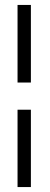

<svg xmlns="http://www.w3.org/2000/svg" viewBox="-20 -700 201 777"><path d="M51 -366H105V-680H51ZM51 57H105V-256H51Z"/></svg>

Font: Modon Arabic
Style: Regular
Weight: 400
Designer: Ahmedzaza
Foundry: Ahmedzaza
Version: Version 2.010